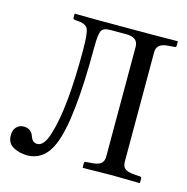

<svg xmlns="http://www.w3.org/2000/svg" viewBox="-99 -740 825 847"><g transform="rotate(15 313.5 -317.0)"><path d="M5.9 -55.2Q5.9 -79.1 19 -93Q32.2 -106.9 51.8 -106.9Q85.9 -106.9 97.2 -74.2Q106 -48.3 127.9 -47.9Q160.2 -47.9 179.2 -113.8Q217.3 -237.8 216.8 -499Q216.8 -575.2 207.5 -595.7Q198.2 -616.2 160.2 -618.2Q146 -619.1 142.6 -620.6Q139.2 -622.1 139.2 -627.9V-645L140.1 -646Q177.2 -645 242.2 -645H486.8L608.9 -646L610.8 -645V-626Q610.8 -618.2 603 -618.2L577.1 -616.2Q547.4 -614.3 534.7 -603.5Q522 -592.8 522 -571.8V-73.2Q522 -51.3 533.9 -41Q545.9 -30.8 577.1 -28.8L603 -26.9Q610.8 -26.9 610.8 -19V0L608.9 2Q522.9 0 482.9 0L351.1 2L349.1 0V-19Q349.1 -26.9 356 -26.9L382.8 -28.8Q412.6 -30.8 424.8 -41.3Q437 -51.8 437 -73.2V-574.2Q437 -617.2 382.8 -617.2H310.1Q277.8 -617.2 269.5 -600.1Q261.2 -583 261.2 -525.9Q261.2 -194.8 212.9 -76.2Q176.8 11.7 98.1 12.2Q63 12.2 34.4 -3.4Q5.9 -19 5.9 -55.2Z"/></g></svg>

Font: Linux Libertine Capitals
Style: Small Caps
Weight: 400
Designer: Philipp H. Poll
Foundry: Philipp H. Poll
Version: Version 5.1.3